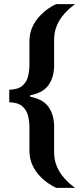

<svg xmlns="http://www.w3.org/2000/svg" viewBox="-20 -763 405 933"><path d="M253 150Q238 143 216.5 129Q195 115 173.5 92.5Q152 70 137.5 39Q123 8 123 -33V-147Q123 -173 116.5 -200Q110 -227 89 -246Q68 -265 25 -266V-327Q68 -328 89 -346.5Q110 -365 116.5 -392.5Q123 -420 123 -446V-560Q123 -601 137.5 -632Q152 -663 173.5 -685.5Q195 -708 216.5 -722.5Q238 -737 253 -743H345Q331 -733 313.5 -717.5Q296 -702 280 -680.5Q264 -659 253.5 -631.5Q243 -604 243 -570V-446Q243 -389 216.5 -350.5Q190 -312 127 -300V-293Q190 -281 216.5 -242.5Q243 -204 243 -147V-23Q243 11 253.5 38.5Q264 66 280 87.5Q296 109 313.5 124.5Q331 140 345 150Z"/></svg>

Font: Saira SemiExpanded SemiBold
Style: Regular
Weight: 600
Width: 6
Designer: Hector Gatti with collaboration of the Omnibus-Type team
Foundry: Omnibus-Type
Version: Version 1.101